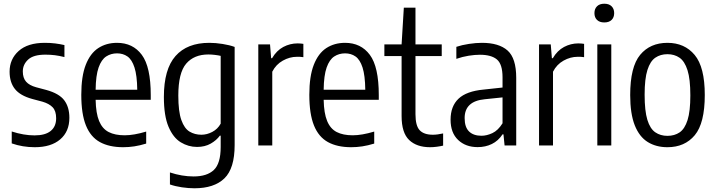

<svg xmlns="http://www.w3.org/2000/svg" viewBox="-20 -781 3842 1031"><path d="M166.5 9.5Q101.5 9.5 43 -11V-75Q107.5 -54 165.5 -54Q223 -54 252.2 -77.8Q281.5 -101.5 281.5 -146Q281.5 -185 262.8 -204.8Q244 -224.5 208 -235L153.5 -249.5Q88 -267.5 59.8 -303.5Q31.5 -339.5 31.5 -396Q31.5 -463.5 80.2 -507.2Q129 -551 220.5 -551Q250.5 -551 276.2 -547.8Q302 -544.5 326 -539V-474.5Q298.5 -481.5 274.8 -484.5Q251 -487.5 223.5 -487.5Q159.5 -487.5 131 -461Q102.5 -434.5 102.5 -397.5Q102.5 -362.5 120 -342.5Q137.5 -322.5 174 -312.5L228.5 -298Q297.5 -279 325 -242.5Q352.5 -206 352.5 -148.5Q352.5 -74.5 303.2 -32.5Q254 9.5 166.5 9.5Z M641.5 9.5Q566.5 9.5 516.5 -18Q466.5 -45.5 441.5 -107.2Q416.5 -169 416.5 -272Q416.5 -371.5 440.5 -433Q464.5 -494.5 507.8 -522.8Q551 -551 608.5 -551Q693.5 -551 741.5 -486.5Q789.5 -422 789.5 -270.5V-245H493.5Q495 -172.5 512.2 -131Q529.5 -89.5 563.5 -72Q597.5 -54.5 649.5 -54.5Q698.5 -54.5 765 -74.5V-10Q730.5 0.5 700.8 5Q671 9.5 641.5 9.5ZM608.5 -494.5Q576 -494.5 550.2 -477.8Q524.5 -461 509.5 -418.5Q494.5 -376 493.5 -299H717Q716 -376 702.2 -418.5Q688.5 -461 664.5 -477.8Q640.5 -494.5 608.5 -494.5Z M1024 230Q992.5 230 956.8 224.8Q921 219.5 892.5 209.5V145Q957.5 166.5 1019.5 166.5Q1091.5 166.5 1128.2 131.8Q1165 97 1165 8.5V-52.5H1160.5Q1143 -28 1111.8 -10Q1080.5 8 1038 8Q991.5 8 950.8 -16.8Q910 -41.5 885 -100.2Q860 -159 860 -260.5Q860 -409.5 922.5 -480.2Q985 -551 1104 -551Q1137.5 -551 1175.2 -545Q1213 -539 1240 -529V-2Q1240 123.5 1185 176.8Q1130 230 1024 230ZM1061.5 -57.5Q1091.5 -57.5 1120.2 -72.8Q1149 -88 1165 -117V-481Q1152.5 -484 1134.2 -486.2Q1116 -488.5 1099 -488.5Q1022 -488.5 979.8 -439.2Q937.5 -390 937.5 -268Q937.5 -182 953.8 -136.5Q970 -91 998 -74.2Q1026 -57.5 1061.5 -57.5Z M1367 0V-542.5H1430L1436 -468.5H1441Q1465 -509.5 1501.2 -528.8Q1537.5 -548 1578 -548Q1587.5 -548 1595.5 -547.2Q1603.5 -546.5 1609 -545.5V-474Q1600 -475.5 1592 -475.8Q1584 -476 1574 -476Q1535.5 -476 1498.8 -455.5Q1462 -435 1442 -396V0Z M1866 9.5Q1791 9.5 1741 -18Q1691 -45.5 1666 -107.2Q1641 -169 1641 -272Q1641 -371.5 1665 -433Q1689 -494.5 1732.2 -522.8Q1775.5 -551 1833 -551Q1918 -551 1966 -486.5Q2014 -422 2014 -270.5V-245H1718Q1719.5 -172.5 1736.8 -131Q1754 -89.5 1788 -72Q1822 -54.5 1874 -54.5Q1923 -54.5 1989.5 -74.5V-10Q1955 0.5 1925.2 5Q1895.5 9.5 1866 9.5ZM1833 -494.5Q1800.5 -494.5 1774.8 -477.8Q1749 -461 1734 -418.5Q1719 -376 1718 -299H1941.5Q1940.5 -376 1926.8 -418.5Q1913 -461 1889 -477.8Q1865 -494.5 1833 -494.5Z M2289.5 9.5Q2217.5 9.5 2177 -29.2Q2136.5 -68 2136.5 -158V-480H2044V-542.5H2136.5L2148.5 -740H2211V-542.5H2352V-480H2211V-168Q2211 -105.5 2233.8 -81.5Q2256.5 -57.5 2304.5 -57.5Q2328 -57.5 2359.5 -64.5V1Q2344.5 4.5 2325.5 7Q2306.5 9.5 2289.5 9.5Z M2545 9Q2480.5 9 2440 -29.5Q2399.5 -68 2399.5 -138Q2399.5 -210.5 2442.2 -251Q2485 -291.5 2577 -300L2678.5 -311V-366Q2678.5 -436.5 2648.2 -461.8Q2618 -487 2557 -487Q2530 -487 2496.8 -481.8Q2463.5 -476.5 2430.5 -465V-529.5Q2460 -539.5 2497.8 -545.2Q2535.5 -551 2568 -551Q2659 -551 2705.5 -509.8Q2752 -468.5 2752 -363V0H2689.5L2683.5 -59.5H2678.5Q2655.5 -24.5 2621.2 -7.8Q2587 9 2545 9ZM2475 -147Q2475 -98 2498.8 -75Q2522.5 -52 2565.5 -52Q2593.5 -52 2624 -66.2Q2654.5 -80.5 2678.5 -119V-258L2582.5 -248Q2475 -237.5 2475 -147Z M2874.5 0V-542.5H2937.5L2943.5 -468.5H2948.5Q2972.5 -509.5 3008.8 -528.8Q3045 -548 3085.5 -548Q3095 -548 3103 -547.2Q3111 -546.5 3116.5 -545.5V-474Q3107.5 -475.5 3099.5 -475.8Q3091.5 -476 3081.5 -476Q3043 -476 3006.2 -455.5Q2969.5 -435 2949.5 -396V0Z M3187.5 0V-542.5H3262.5V0ZM3225 -660.5Q3199.5 -660.5 3185.8 -674Q3172 -687.5 3172 -710.5Q3172 -733.5 3185.8 -747.2Q3199.5 -761 3225 -761Q3250.5 -761 3264.2 -747.2Q3278 -733.5 3278 -710.5Q3278 -687.5 3264.2 -674Q3250.5 -660.5 3225 -660.5Z M3564 9.5Q3503 9.5 3458 -18.5Q3413 -46.5 3388.5 -108.2Q3364 -170 3364 -270.5Q3364 -422 3417.5 -486.5Q3471 -551 3564 -551Q3656 -551 3710.2 -486Q3764.5 -421 3764.5 -271Q3764.5 -119.5 3710.8 -55Q3657 9.5 3564 9.5ZM3564 -51.5Q3602 -51.5 3629.5 -70.2Q3657 -89 3672 -136.2Q3687 -183.5 3687 -269Q3687 -356 3671.8 -404Q3656.5 -452 3629 -471Q3601.5 -490 3564 -490Q3526.5 -490 3499 -471.2Q3471.5 -452.5 3456.5 -405.2Q3441.5 -358 3441.5 -272.5Q3441.5 -185.5 3456.2 -137.5Q3471 -89.5 3498.8 -70.5Q3526.5 -51.5 3564 -51.5Z"/></svg>

Font: Encode Sans Cnd
Style: Regular
Weight: 400
Width: 3
Designer: Multiple Designers
Foundry: Impallari Type
Version: Version 3.002; ttfautohint (v1.8.3) -l 8 -r 50 -G 200 -x 14 